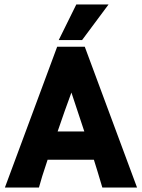

<svg xmlns="http://www.w3.org/2000/svg" viewBox="-20 -843 637 863"><path d="M468 -823 349 -663H244L323 -823ZM237 -633H361L596 0H440Q417 -78 402 -125H194Q165 -39 155 0H2ZM301 -427Q272 -349 239 -252H359Q338 -316 301 -427Z"/></svg>

Font: Tajawal Black
Style: Regular
Weight: 900
Designer: Boutros Fonts
Foundry: Created by Boutros International 2017
Version: Version 1.700